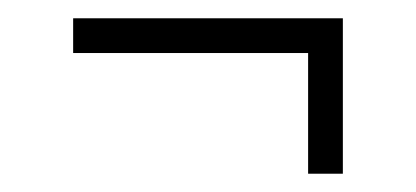

<svg xmlns="http://www.w3.org/2000/svg" viewBox="-20 -483 455 210"><path d="M317 -293V-425H60V-463H355V-293Z"/></svg>

Font: Big Shoulders Stencil Text Thin Thin
Style: Regular
Weight: 250
Version: Version 2.001